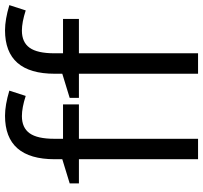

<svg xmlns="http://www.w3.org/2000/svg" viewBox="-42 -763 805 761"><g transform="rotate(-90 360.5 -382.5)"><path d="M666 -472.2H529.8V0H448.7V-472.2H353V-508.8L448.7 -538.1V-567.9Q448.7 -765.1 621.1 -765.1Q663.6 -765.1 720.7 -748L699.7 -683.1Q652.8 -698.2 619.6 -698.2Q573.7 -698.2 551.8 -667.7Q529.8 -637.2 529.8 -569.8V-535.2H666ZM327.1 -472.2H190.9V0H109.9V-472.2H14.2V-508.8L109.9 -538.1V-567.9Q109.9 -765.1 282.2 -765.1Q324.7 -765.1 381.8 -748L360.8 -683.1Q314 -698.2 280.8 -698.2Q234.9 -698.2 212.9 -667.7Q190.9 -637.2 190.9 -569.8V-535.2H327.1Z"/></g></svg>

Font: f04975060
Style: Regular
Weight: 400
Foundry: Ascender Corporation
Version: Version 1.10